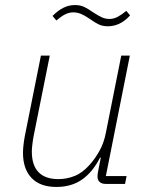

<svg xmlns="http://www.w3.org/2000/svg" viewBox="-20 -728 591 760"><path d="M142 -508H177L113 -189Q110 -173 108 -155.5Q106 -138 106 -128Q106 -74 132.5 -46.5Q159 -19 211 -19Q244 -19 275.5 -31.5Q307 -44 335 -76Q355 -98 373 -129.5Q391 -161 399 -202L460 -508H494L399 -31H481L475 0H399Q383 0 374.5 -7.5Q366 -15 366 -29Q366 -34 366.5 -38.5Q367 -43 368 -48L379 -104H376Q347 -47 305 -17.5Q263 12 203 12Q139 12 105 -23.5Q71 -59 71 -123Q71 -137 73 -154.5Q75 -172 78 -188ZM407 -624Q386 -624 370.5 -631.5Q355 -639 334 -654Q315 -667 300.5 -673Q286 -679 270 -679Q253 -679 237.5 -671Q222 -663 203 -647L188 -665Q210 -687 231.5 -697.5Q253 -708 277 -708Q298 -708 313.5 -700.5Q329 -693 349 -679Q369 -666 383 -659.5Q397 -653 413 -653Q430 -653 446 -661.5Q462 -670 480 -685L495 -667Q475 -645 453 -634.5Q431 -624 407 -624Z"/></svg>

Font: IBM Plex Sans ExtraLight
Style: Italic
Weight: 250
Italic angle: -11.31°
Designer: Mike Abbink, Paul van der Laan, Pieter van Rosmalen
Foundry: Bold Monday
Version: Version 3.201